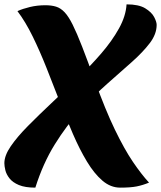

<svg xmlns="http://www.w3.org/2000/svg" viewBox="-24 -835 738 880"><path d="M-4 -87Q-4 -122 25.5 -165Q55 -208 104.5 -258Q154 -308 212.5 -363Q271 -418 330.5 -475Q390 -532 440 -590Q490 -648 521.5 -705Q553 -762 556 -815Q612 -815 641.5 -797Q671 -779 682.5 -757Q694 -735 694 -721Q694 -679 663 -638Q632 -597 581 -551.5Q530 -506 468 -451.5Q406 -397 343.5 -328.5Q281 -260 227 -173Q173 -86 138 25Q91 25 62.5 13Q34 1 19.5 -17.5Q5 -36 0.5 -55Q-4 -74 -4 -87ZM527 25Q483 25 445.5 -7Q408 -39 374.5 -94.5Q341 -150 310.5 -220.5Q280 -291 250 -368.5Q220 -446 189.5 -523Q159 -600 126 -667.5Q93 -735 56 -784Q80 -795 113.5 -803Q147 -811 184 -811Q212 -811 233 -804.5Q254 -798 272 -779Q290 -760 309 -722Q328 -684 352.5 -621Q377 -558 411 -464Q459 -331 502.5 -241Q546 -151 585 -93.5Q624 -36 659 2Q630 14 602 19.5Q574 25 527 25Z"/></svg>

Font: Merienda Black
Style: Regular
Weight: 900
Designer: Eduardo Rodriguez Tunni
Foundry: Eduardo Rodriguez Tunni
Version: Version 2.001